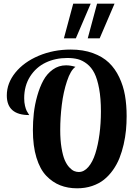

<svg xmlns="http://www.w3.org/2000/svg" viewBox="-20 -1020 737 1046"><path d="M391.1 -655.8Q364.7 -637.7 345 -578.1Q325.2 -518.6 316.7 -449Q308.1 -379.4 308.1 -312Q308.1 -256.8 315.2 -214.4Q322.3 -171.9 332.8 -147.7Q343.3 -123.5 357.4 -108.4Q371.6 -93.3 384 -88.1Q396.5 -83 409.2 -83Q438 -83 461.4 -110.4Q484.9 -137.7 499.5 -184.1Q514.2 -230.5 522 -289.3Q529.8 -348.1 529.8 -413.1Q529.8 -484.4 520 -537.1Q510.3 -589.8 494.4 -621.3Q478.5 -652.8 454.1 -671.9Q429.7 -690.9 404.5 -697.5Q379.4 -704.1 347.2 -704.1Q281.7 -704.1 229 -679Q176.3 -653.8 144 -603.3Q111.8 -552.7 111.8 -484.9Q111.8 -461.9 116.2 -443.6Q120.6 -425.3 125.5 -415.8Q130.4 -406.2 139.2 -393.1Q17.1 -393.1 17.1 -500Q17.1 -566.9 63.7 -624.5Q110.4 -682.1 190.7 -716.1Q271 -750 365.2 -750Q433.1 -750 486.1 -730.7Q539.1 -711.4 573.2 -678.7Q607.4 -646 629.6 -599.1Q651.9 -552.2 660.9 -500.2Q669.9 -448.2 669.9 -387.2Q669.9 -348.1 666.3 -310.3Q662.6 -272.5 653.6 -232.9Q644.5 -193.4 630.9 -158.9Q617.2 -124.5 595.5 -93.8Q573.7 -63 546.6 -41.3Q519.5 -19.5 481.9 -6.8Q444.3 5.9 399.9 5.9Q349.6 5.9 307.9 -10.5Q266.1 -26.9 231.9 -62.5Q197.8 -98.1 178.5 -161.4Q159.2 -224.6 159.2 -311Q159.2 -357.4 164.3 -403.6Q169.4 -449.7 182.9 -497.6Q196.3 -545.4 216.1 -581.8Q235.8 -618.2 267.8 -641.1Q299.8 -664.1 339.8 -664.1Q364.3 -664.1 391.1 -655.8ZM328.1 -811 378.9 -1000H474.1L393.1 -811ZM458 -811 508.8 -1000H604L522.9 -811Z"/></svg>

Font: Lobster Two
Style: Bold
Weight: 700
Designer: Pablo Impallari
Foundry: Pablo Impallari. www.impallari.com
Version: Version 1.006